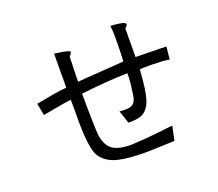

<svg xmlns="http://www.w3.org/2000/svg" viewBox="-123 -879 1246 1095"><g transform="rotate(-20 500.0 -331.5)"><path d="M717 -489Q720 -489 745.5 -488.5Q771 -488 802.5 -487.5Q834 -487 863 -486.5Q892 -486 903 -485L895 -409Q873 -413 845 -414.5Q817 -416 790.5 -416.5Q764 -417 743.5 -416Q723 -415 716 -415Q712 -355 706.5 -312.5Q701 -270 692.5 -241.5Q684 -213 671.5 -195.5Q659 -178 642 -167Q628 -159 608.5 -155Q589 -151 551 -151L525 -229Q562 -225 583 -229Q604 -233 615 -247.5Q626 -262 630 -289.5Q634 -317 639 -360Q641 -378 642 -418Q571 -417 501 -411Q431 -405 359 -397Q359 -355 359.5 -313.5Q360 -272 361 -236.5Q362 -201 363 -174.5Q364 -148 366 -137Q376 -78 411.5 -52.5Q447 -27 524 -27Q568 -29 611.5 -32.5Q655 -36 690.5 -40Q726 -44 750 -47Q774 -50 780 -50L762 36Q679 40 642.5 40.5Q606 41 595 42Q537 42 495 38.5Q453 35 422 27.5Q391 20 369 7.5Q347 -5 331 -23Q309 -44 300 -89Q291 -134 288.5 -187.5Q286 -241 287 -294.5Q288 -348 286 -387Q265 -384 238.5 -379.5Q212 -375 187 -370.5Q162 -366 141.5 -362Q121 -358 113 -357L99 -430Q159 -442 203.5 -449.5Q248 -457 286 -460L287 -666Q320 -662 338.5 -658.5Q357 -655 366 -652Q375 -649 377.5 -646.5Q380 -644 380 -642Q380 -640 377.5 -637Q375 -634 373 -629Q371 -627 369 -624.5Q367 -622 365 -618Q364 -592 363.5 -574Q363 -556 362.5 -540.5Q362 -525 361.5 -508.5Q361 -492 361 -469Q433 -474 502.5 -479Q572 -484 643 -489Q644 -507 645 -533.5Q646 -560 646.5 -589Q647 -618 646.5 -648.5Q646 -679 643 -705Q685 -703 709 -697.5Q733 -692 733 -683Q733 -674 718 -662Z"/></g></svg>

Font: D2Coding
Style: Regular
Weight: 400
Monospace: yes
Designer: Yong-Rak Park; Jeong-Hwan Yoon; Sang-Min Lee;
Foundry: NHN Corporation
Version: Version 1.3.2; Build 20180524